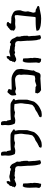

<svg xmlns="http://www.w3.org/2000/svg" viewBox="1499 -2354 871 3909"><g transform="rotate(-90 1934.5 -399.5)"><path d="M141.1 2.9Q121.6 0 99.6 -2.4Q85 -3.9 78.6 -15.1L62 -37.1Q71.3 -92.3 71.3 -96.7Q68.8 -184.6 67.4 -216.3L66.9 -238.3Q66.9 -281.7 74.7 -326.2Q74.7 -334.5 77.6 -337.9Q88.9 -348.6 88.9 -363.3Q90.3 -371.6 101.6 -371.6Q105.5 -371.6 136.2 -366.7L149.4 -365.2Q153.3 -351.1 153.8 -346.7Q155.3 -328.1 155.3 -309.1L154.8 -287.1Q154.8 -256.8 160.6 -227.1Q164.1 -215.8 164.1 -205.1Q164.1 -194.3 160.6 -183.1Q159.7 -181.2 159.7 -179.2Q159.7 -177.2 160.6 -175.3Q167 -151.4 167 -127.4Q167 -108.4 163.1 -89.4Q161.6 -83.5 161.6 -63Q161.6 -56.6 160.2 -53.7Q152.3 -40.5 152.3 -26.6Q152.3 -12.7 145.5 0ZM583.5 0.5Q540.5 -8.8 539.6 -35.2Q538.1 -57.1 529.8 -76.7Q523.4 -96.7 522.9 -119.1L517.6 -174.3Q514.2 -217.8 514.2 -245.6L514.6 -271Q514.6 -278.8 513.7 -285.9Q512.7 -293 512.7 -298.3Q510.7 -339.4 508.3 -360.4Q504.4 -386.2 504.4 -413.1Q504.4 -426.8 505.4 -440.4V-451.7Q507.8 -459.5 507.8 -465.3Q507.8 -471.2 505.4 -475.1Q501.5 -482.4 498 -496.1Q494.1 -515.6 474.6 -519Q462.9 -521 461.9 -524.4Q451.2 -528.3 439.9 -528.3Q431.6 -528.3 419.9 -525.9H414.1V-526.4Q414.1 -527.3 369.6 -535.6Q362.8 -534.7 355 -534.7Q337.9 -534.7 316.4 -539.1Q303.2 -538.6 290 -531.2Q283.7 -526.9 277.3 -526.9Q273.4 -526.9 269.5 -528.8Q258.8 -528.8 249 -536.6Q242.7 -541 236.8 -541Q235.8 -541 181.6 -520Q159.7 -505.4 135.7 -505.4L124 -505.9Q106 -505.9 91.3 -523.4Q87.9 -527.8 72.8 -541L88.4 -560.5Q86.9 -569.3 86.9 -576.7Q86.9 -584 89.8 -586.2Q92.8 -588.4 95.5 -590.1Q98.1 -591.8 101.1 -593.8L100.1 -605.5Q100.1 -619.1 108.9 -630.4Q113.3 -636.2 119.6 -648.9Q123 -656.2 132.3 -656.2Q137.7 -656.2 140.6 -664.6Q150.4 -695.3 188.5 -700.7Q203.1 -700.7 203.1 -667.5Q203.1 -659.2 201.7 -655.8Q200.2 -652.3 198 -647.9Q195.8 -643.6 191.9 -636.2Q189.9 -633.3 189 -633.3Q188 -633.3 187 -634.5Q186 -635.7 185.5 -635.7L183.6 -629.4Q188 -628.9 190.9 -627.4Q197.8 -625.5 203.1 -625.5Q227.5 -629.4 252 -636.7Q272 -644.5 292 -644.5Q310.1 -644.5 328.6 -638.2Q340.3 -633.3 352.5 -632.8L417.5 -626Q417.5 -625.5 410.6 -624.5Q407.7 -624 407.7 -622.6L408.7 -621.6Q427.2 -614.7 445.3 -614.7L457 -610.4Q463.4 -628.9 465.8 -631.3Q469.7 -633.3 475.1 -633.3Q479.5 -633.3 484.4 -631.8Q523.4 -620.6 549.8 -584Q576.7 -522.5 589.8 -506.3Q599.1 -495.6 599.1 -484.4Q599.1 -477.1 597.4 -466.8Q595.7 -456.5 595.7 -447.3Q595.7 -429.2 601.1 -412.1Q603 -403.3 606.9 -403.3Q607.9 -402.8 607.9 -394.5L607.4 -382.8Q607.4 -373 610.4 -371.6Q615.2 -364.7 615.2 -285.6Q615.2 -268.6 610.8 -262.2Q606.4 -255.9 605.2 -254.4Q604 -252.9 603.8 -252.7Q603.5 -252.4 603.5 -252L605.5 -239.3Q612.8 -185.1 612.8 -146.5Q612.8 -132.3 612.3 -130.4Q612.3 -111.8 620.1 -71.3Q623.5 -51.8 627.9 -17.6Z M935.5 15.1 923.3 15.6Q904.8 15.6 885.7 5.9Q880.9 3.4 880.9 -2.4L881.3 -4.4Q881.3 -14.2 889.2 -17.1Q892.6 -19 892.6 -30.3Q892.6 -41.5 896 -41.5L899.4 -41Q918.5 -41 933.1 -55.2Q978 -73.2 1003.4 -94.2Q1028.8 -115.2 1061 -125.5Q1084.5 -130.9 1100.6 -148.4L1107.4 -154.8Q1135.3 -170.4 1139.6 -203.6L1142.1 -217.3Q1152.3 -255.9 1153.8 -295.4Q1153.8 -313.5 1157.2 -328.6Q1164.6 -363.8 1165.5 -382.8L1166.5 -425.8Q1166.5 -443.4 1157.2 -494.6Q1152.8 -504.9 1152.8 -516.1L1153.8 -528.3Q1153.8 -540.5 1142.1 -540.5Q1106.9 -545.9 1058.1 -545.9Q1019.5 -545.9 990.7 -531.7Q985.8 -528.8 980 -528.8Q969.7 -528.8 960.7 -532.2Q951.7 -535.6 941.4 -535.6L937.5 -535.2Q931.6 -535.2 923.1 -538.1Q914.6 -541 903.3 -541Q891.1 -541 844.2 -526.4Q833 -523.9 816.4 -523.9Q797.9 -523.9 765.6 -529.3Q752 -532.7 746.1 -548.3Q719.7 -606.4 719.7 -668.5Q719.7 -685.5 721.9 -700.2Q724.1 -714.8 724.1 -731.9Q724.1 -752.9 720.7 -776.9L719.7 -786.6Q719.7 -799.8 726.6 -814L746.6 -815.4Q757.3 -815.4 770.3 -813.5Q783.2 -811.5 795.9 -795.9L799.3 -780.8Q802.7 -764.2 803.7 -748.5L802.7 -697.8Q807.1 -692.4 810.8 -692.4Q814.5 -692.4 814.9 -682.4Q815.4 -672.4 828.1 -617.2L852.5 -615.7L913.6 -619.6Q962.9 -622.6 1015.1 -622.6L1131.8 -621.1Q1175.8 -621.1 1210 -591.8L1237.8 -573.7Q1256.8 -561.5 1256.8 -550.3Q1256.8 -536.6 1234.4 -531.7L1230 -530.3L1228.5 -517.1Q1228.5 -504.4 1233.4 -493.2Q1240.2 -464.4 1240.2 -433.1V-307.1Q1240.2 -286.6 1237.8 -273.9Q1208 -166 1202.1 -149.9L1201.2 -147.5Q1197.3 -138.2 1192.9 -131.8Q1135.7 -52.7 1061 -19.5L1038.1 -8.3Q999 13.7 954.1 13.7Q943.4 13.7 935.5 15.1Z M1555.7 15.1 1543.5 15.6Q1524.9 15.6 1505.9 5.9Q1501 3.4 1501 -2.4L1501.5 -4.4Q1501.5 -14.2 1509.3 -17.1Q1512.7 -19 1512.7 -30.3Q1512.7 -41.5 1516.1 -41.5L1519.5 -41Q1538.6 -41 1553.2 -55.2Q1598.1 -73.2 1623.5 -94.2Q1648.9 -115.2 1681.2 -125.5Q1704.6 -130.9 1720.7 -148.4L1727.5 -154.8Q1755.4 -170.4 1759.8 -203.6L1762.2 -217.3Q1772.5 -255.9 1773.9 -295.4Q1773.9 -313.5 1777.3 -328.6Q1784.7 -363.8 1785.6 -382.8L1786.6 -425.8Q1786.6 -443.4 1777.3 -494.6Q1772.9 -504.9 1772.9 -516.1L1773.9 -528.3Q1773.9 -540.5 1762.2 -540.5Q1727.1 -545.9 1678.2 -545.9Q1639.6 -545.9 1610.8 -531.7Q1606 -528.8 1600.1 -528.8Q1589.8 -528.8 1580.8 -532.2Q1571.8 -535.6 1561.5 -535.6L1557.6 -535.2Q1551.8 -535.2 1543.2 -538.1Q1534.7 -541 1523.4 -541Q1511.2 -541 1464.4 -526.4Q1453.1 -523.9 1436.5 -523.9Q1418 -523.9 1385.7 -529.3Q1372.1 -532.7 1366.2 -548.3Q1339.8 -606.4 1339.8 -668.5Q1339.8 -685.5 1342 -700.2Q1344.2 -714.8 1344.2 -731.9Q1344.2 -752.9 1340.8 -776.9L1339.8 -786.6Q1339.8 -799.8 1346.7 -814L1366.7 -815.4Q1377.4 -815.4 1390.4 -813.5Q1403.3 -811.5 1416 -795.9L1419.4 -780.8Q1422.9 -764.2 1423.8 -748.5L1422.9 -697.8Q1427.2 -692.4 1430.9 -692.4Q1434.6 -692.4 1435.1 -682.4Q1435.5 -672.4 1448.2 -617.2L1472.7 -615.7L1533.7 -619.6Q1583 -622.6 1635.3 -622.6L1752 -621.1Q1795.9 -621.1 1830.1 -591.8L1857.9 -573.7Q1877 -561.5 1877 -550.3Q1877 -536.6 1854.5 -531.7L1850.1 -530.3L1848.6 -517.1Q1848.6 -504.4 1853.5 -493.2Q1860.4 -464.4 1860.4 -433.1V-307.1Q1860.4 -286.6 1857.9 -273.9Q1828.1 -166 1822.3 -149.9L1821.3 -147.5Q1817.4 -138.2 1813 -131.8Q1755.9 -52.7 1681.2 -19.5L1658.2 -8.3Q1619.1 13.7 1574.2 13.7Q1563.5 13.7 1555.7 15.1Z M2053.7 1.5 2043.9 -5.9Q2030.3 -14.6 2017.6 -23.9Q2010.3 -29.3 2003.7 -36.6Q1997.1 -43.9 1995.6 -54.2Q1994.1 -64.5 1987.3 -72.3Q1985.8 -74.2 1985.8 -76.2Q1985.8 -80.1 1990.7 -85.7Q1995.6 -91.3 1995.6 -94.7Q1995.6 -97.2 1993.9 -99.1Q1992.2 -101.1 1992.2 -106.4Q1997.1 -117.7 2012.7 -117.7Q2044.4 -117.7 2058.3 -115Q2072.3 -112.3 2088.9 -112.3L2106.4 -112.8Q2120.1 -112.8 2129.2 -104Q2138.2 -95.2 2147.9 -95.2Q2161.1 -95.2 2190.9 -106.4Q2204.6 -113.3 2224.4 -117.4Q2244.1 -121.6 2246.6 -121.6Q2251.5 -121.6 2256.3 -120.1Q2269.5 -117.7 2282.2 -117.7Q2301.3 -117.7 2319.8 -124Q2325.7 -126 2332.5 -127.2Q2339.4 -128.4 2347.2 -131.8Q2352.5 -148.4 2356.4 -176.3Q2370.1 -274.4 2370.6 -346.2Q2370.6 -362.3 2368.2 -377.9Q2365.2 -391.1 2365.2 -404.3Q2365.2 -420.9 2369.1 -437.5Q2371.6 -438 2371.6 -442.4Q2371.6 -451.7 2362.3 -472.7Q2347.7 -504.4 2338.4 -504.4Q2306.2 -528.3 2266.6 -528.3Q2256.3 -528.3 2245.4 -526.9Q2234.4 -525.4 2220.2 -524.9Q2130.4 -519.5 2097.7 -509.8Q2091.3 -508.3 2085.4 -508.3Q2073.2 -508.3 2062 -514.6Q2042.5 -523.9 2023.9 -523.9Q2000.5 -523.9 1977.5 -509.3Q1968.8 -503.9 1962.9 -503.9Q1944.8 -503.9 1944.8 -572.8Q1944.8 -606.4 1955.6 -619.1Q1964.8 -633.3 1969.2 -637.7Q1979.5 -646.5 1991.2 -661.6Q2005.4 -684.1 2019 -684.1L2022 -683.6Q2076.7 -667.5 2076.7 -650.9Q2076.7 -640.6 2058.1 -602.5Q2072.8 -596.7 2086.9 -596.7L2274.4 -600.6Q2296.9 -600.6 2318.8 -596.7Q2402.3 -578.1 2460.9 -513.7Q2474.6 -499 2477.5 -476.6Q2478.5 -465.3 2481 -453.1Q2485.8 -431.2 2485.8 -408.7L2485.4 -395.5Q2478 -343.3 2476.1 -338.1Q2474.1 -333 2474.1 -329.1Q2471.7 -280.8 2461.4 -232.9Q2452.1 -191.9 2452.1 -175.8Q2452.1 -162.1 2456.1 -148.4Q2424.8 -109.9 2412.1 -62.5Q2408.7 -42 2394.5 -27.1Q2380.4 -12.2 2365.2 -10.7Q2354.5 -8.8 2343.8 -8.8Q2327.1 -8.8 2314 -11.2Q2304.7 -13.2 2295.4 -13.2Q2287.6 -13.2 2271.5 -11.7Q2184.6 -3.4 2140.1 -3.4Q2115.2 -3.4 2053.7 1.5Z M2687 2.9Q2667.5 0 2645.5 -2.4Q2630.9 -3.9 2624.5 -15.1L2607.9 -37.1Q2617.2 -92.3 2617.2 -96.7Q2614.7 -184.6 2613.3 -216.3L2612.8 -238.3Q2612.8 -281.7 2620.6 -326.2Q2620.6 -334.5 2623.5 -337.9Q2634.8 -348.6 2634.8 -363.3Q2636.2 -371.6 2647.5 -371.6Q2651.4 -371.6 2682.1 -366.7L2695.3 -365.2Q2699.2 -351.1 2699.7 -346.7Q2701.2 -328.1 2701.2 -309.1L2700.7 -287.1Q2700.7 -256.8 2706.5 -227.1Q2710 -215.8 2710 -205.1Q2710 -194.3 2706.5 -183.1Q2705.6 -181.2 2705.6 -179.2Q2705.6 -177.2 2706.5 -175.3Q2712.9 -151.4 2712.9 -127.4Q2712.9 -108.4 2709 -89.4Q2707.5 -83.5 2707.5 -63Q2707.5 -56.6 2706.1 -53.7Q2698.2 -40.5 2698.2 -26.6Q2698.2 -12.7 2691.4 0ZM3129.4 0.5Q3086.4 -8.8 3085.4 -35.2Q3084 -57.1 3075.7 -76.7Q3069.3 -96.7 3068.8 -119.1L3063.5 -174.3Q3060.1 -217.8 3060.1 -245.6L3060.5 -271Q3060.5 -278.8 3059.6 -285.9Q3058.6 -293 3058.6 -298.3Q3056.6 -339.4 3054.2 -360.4Q3050.3 -386.2 3050.3 -413.1Q3050.3 -426.8 3051.3 -440.4V-451.7Q3053.7 -459.5 3053.7 -465.3Q3053.7 -471.2 3051.3 -475.1Q3047.4 -482.4 3043.9 -496.1Q3040 -515.6 3020.5 -519Q3008.8 -521 3007.8 -524.4Q2997.1 -528.3 2985.8 -528.3Q2977.5 -528.3 2965.8 -525.9H2960V-526.4Q2960 -527.3 2915.5 -535.6Q2908.7 -534.7 2900.9 -534.7Q2883.8 -534.7 2862.3 -539.1Q2849.1 -538.6 2835.9 -531.2Q2829.6 -526.9 2823.2 -526.9Q2819.3 -526.9 2815.4 -528.8Q2804.7 -528.8 2794.9 -536.6Q2788.6 -541 2782.7 -541Q2781.7 -541 2727.5 -520Q2705.6 -505.4 2681.6 -505.4L2669.9 -505.9Q2651.9 -505.9 2637.2 -523.4Q2633.8 -527.8 2618.7 -541L2634.3 -560.5Q2632.8 -569.3 2632.8 -576.7Q2632.8 -584 2635.7 -586.2Q2638.7 -588.4 2641.4 -590.1Q2644 -591.8 2647 -593.8L2646 -605.5Q2646 -619.1 2654.8 -630.4Q2659.2 -636.2 2665.5 -648.9Q2668.9 -656.2 2678.2 -656.2Q2683.6 -656.2 2686.5 -664.6Q2696.3 -695.3 2734.4 -700.7Q2749 -700.7 2749 -667.5Q2749 -659.2 2747.6 -655.8Q2746.1 -652.3 2743.9 -647.9Q2741.7 -643.6 2737.8 -636.2Q2735.8 -633.3 2734.9 -633.3Q2733.9 -633.3 2732.9 -634.5Q2731.9 -635.7 2731.4 -635.7L2729.5 -629.4Q2733.9 -628.9 2736.8 -627.4Q2743.7 -625.5 2749 -625.5Q2773.4 -629.4 2797.9 -636.7Q2817.9 -644.5 2837.9 -644.5Q2856 -644.5 2874.5 -638.2Q2886.2 -633.3 2898.4 -632.8L2963.4 -626Q2963.4 -625.5 2956.5 -624.5Q2953.6 -624 2953.6 -622.6L2954.6 -621.6Q2973.1 -614.7 2991.2 -614.7L3002.9 -610.4Q3009.3 -628.9 3011.7 -631.3Q3015.6 -633.3 3021 -633.3Q3025.4 -633.3 3030.3 -631.8Q3069.3 -620.6 3095.7 -584Q3122.6 -522.5 3135.7 -506.3Q3145 -495.6 3145 -484.4Q3145 -477.1 3143.3 -466.8Q3141.6 -456.5 3141.6 -447.3Q3141.6 -429.2 3147 -412.1Q3148.9 -403.3 3152.8 -403.3Q3153.8 -402.8 3153.8 -394.5L3153.3 -382.8Q3153.3 -373 3156.2 -371.6Q3161.1 -364.7 3161.1 -285.6Q3161.1 -268.6 3156.7 -262.2Q3152.3 -255.9 3151.1 -254.4Q3149.9 -252.9 3149.7 -252.7Q3149.4 -252.4 3149.4 -252L3151.4 -239.3Q3158.7 -185.1 3158.7 -146.5Q3158.7 -132.3 3158.2 -130.4Q3158.2 -111.8 3166 -71.3Q3169.4 -51.8 3173.8 -17.6Z M3510.3 2.9Q3468.8 2.9 3427.7 -1Q3355 -7.8 3331.1 -17.6L3293.5 -32.7Q3271 -40 3268.6 -61.5Q3267.6 -70.3 3263.2 -79.1Q3261.2 -83.5 3259.8 -88.4Q3301.8 -109.4 3475.1 -109.4Q3509.3 -109.4 3514.2 -108.9Q3522 -108.9 3528.8 -109.4Q3540.5 -110.8 3543 -122.6Q3545.4 -141.6 3547.4 -161.6Q3550.3 -197.8 3553.7 -224.6Q3558.6 -260.7 3561.5 -309.6Q3565.4 -363.8 3572.3 -403.3Q3582 -462.9 3582 -483.9Q3582 -506.3 3577.1 -529.8Q3564 -535.6 3549.8 -535.6Q3536.6 -535.6 3522.9 -530.3Q3505.9 -524.4 3487.8 -524.4Q3462.9 -524.4 3438.5 -525.9Q3421.9 -527.3 3404.3 -527.3Q3381.3 -527.3 3366.9 -523.4Q3352.5 -519.5 3338.9 -519.5Q3300.3 -519.5 3268.1 -549.3Q3267.1 -550.8 3266.1 -553Q3265.1 -555.2 3263.7 -557.1Q3265.1 -563 3267.6 -568.4Q3272.5 -579.1 3272.5 -587.9Q3272.5 -593.8 3270 -599.6Q3269.5 -600.6 3269.5 -602.1Q3269.5 -607.4 3276.9 -618.7Q3285.6 -632.3 3302.7 -643.1Q3315.9 -649.4 3329.1 -667Q3333 -673.8 3335.9 -673.8Q3347.7 -673.8 3358.4 -686.5Q3364.7 -694.8 3373.5 -700.2L3384.3 -699.2Q3426.3 -699.2 3434.1 -689.5Q3439.5 -683.1 3442.4 -662.1Q3436 -654.8 3428 -653.6Q3419.9 -652.3 3418 -640.1Q3416.5 -632.3 3407.2 -615.2Q3409.7 -607.9 3416.5 -607.9Q3451.7 -606.9 3460.4 -606Q3476.6 -604 3493.2 -604L3517.1 -605Q3554.2 -605 3603.5 -579.1L3622.1 -569.8Q3646.5 -557.6 3662.6 -533.7Q3667.5 -528.3 3668.9 -522Q3679.7 -484.9 3679.7 -446.3Q3679.7 -431.2 3678.2 -416Q3676.3 -408.2 3672.9 -400.4Q3661.6 -376.5 3655.3 -335.4Q3652.3 -320.3 3652.3 -310.1Q3652.3 -298.3 3655.8 -286.1Q3658.2 -275.9 3658.2 -263.7Q3657.7 -252 3649.4 -231Q3647.5 -226.6 3647.2 -221.9Q3647 -217.3 3646.5 -214.4Q3639.6 -188.5 3635.3 -177.7Q3630.9 -169.4 3630.9 -161.1L3631.3 -153.8Q3637.2 -129.9 3640.6 -113.8Q3661.1 -109.4 3671.9 -109.4Q3684.6 -108.4 3696.8 -105Q3709 -101.6 3719.2 -90.8Q3721.7 -84 3726.6 -84Q3735.4 -84 3735.4 -85L3734.9 -85.4L3735.8 -85.9Q3741.7 -85.9 3765.1 -68.4L3766.6 -45.4Q3764.6 -44.4 3762.5 -42.7Q3760.3 -41 3757.3 -40.5Q3746.6 -30.8 3724.6 -30.8Q3710 -30.8 3692.9 -24.9Q3680.7 -19.5 3667.5 -19Q3644 -16.6 3621.6 -9.8Q3586.9 1 3510.3 2.9Z"/></g></svg>

Font: Kurland
Style: Regular
Weight: 400
Designer: GGBot
Version: 0.22